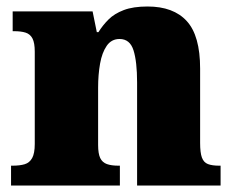

<svg xmlns="http://www.w3.org/2000/svg" viewBox="-20 -571 723 591"><path d="M14 0V-61H18Q41 -61 56 -65.5Q71 -70 79 -84.5Q87 -99 87 -128V-412Q87 -439 80 -452.5Q73 -466 59 -470.5Q45 -475 23 -475H19V-536H265L278 -472H283Q296 -493 314 -511Q332 -529 361 -540Q390 -551 434 -551Q514 -551 555 -506Q596 -461 596 -360V-131Q596 -101 601.5 -86Q607 -71 620 -66Q633 -61 655 -61H659V0H402V-317Q402 -381 391 -416Q380 -451 348 -451Q323 -451 308.5 -430Q294 -409 288 -375Q282 -341 282 -301V-125Q282 -98 288.5 -84.5Q295 -71 309 -66Q323 -61 345 -61H349V0Z"/></svg>

Font: Noto Serif Bengali Black
Style: Regular
Weight: 900
Version: Version 2.003